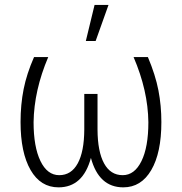

<svg xmlns="http://www.w3.org/2000/svg" viewBox="-20 -764 752 793"><path d="M179.2 -528.3Q120.6 -390.6 118.7 -259.3Q118.7 -157.7 147 -99.1Q175.3 -40.5 224.6 -40.5Q274.4 -40.5 301 -89.1Q327.6 -137.7 328.1 -228.5V-376H382.8V-228.5Q383.3 -137.7 409.9 -89.1Q436.5 -40.5 486.8 -40.5Q535.6 -40.5 564.2 -98.4Q592.8 -156.2 592.8 -259.3Q591.3 -389.6 531.7 -528.3H590.8Q622.1 -454.1 634.3 -390.9Q646.5 -327.6 646.5 -259.8Q646.5 -132.8 604.7 -61.5Q563 9.8 489.3 9.8Q388.2 9.8 355.5 -111.8Q322.8 9.8 221.7 9.8Q147.5 9.8 106.2 -62Q64.9 -133.8 64.9 -259.8Q64.9 -332 77.6 -395.8Q90.3 -459.5 120.6 -528.3ZM370.6 -743.7H428.2L375 -594.7H334.5Z"/></svg>

Font: Roboto Condensed Light
Style: Regular
Weight: 300
Designer: Google
Version: Version 2.134; 2016